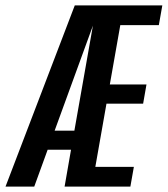

<svg xmlns="http://www.w3.org/2000/svg" viewBox="-56 -695 624 715"><path d="M-35.5 0 222.5 -675H548.5L535.5 -601.5H392L353 -380.5H489.5L477 -309H340.5L299 -73.5H442.5L429.5 0H184.5L208.5 -137.5H121.5L71.5 0ZM147.5 -208.5H221L290 -599.5Z"/></svg>

Font: Anybody Condensed Medium
Style: Italic
Weight: 500
Width: 3
Italic angle: -10°
Designer: Tyler Finck
Foundry: Etcetera Type Company
Version: Version 1.010; ttfautohint (v1.8.3) -l 8 -r 50 -G 200 -x 14 